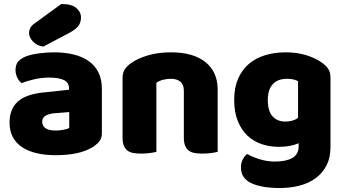

<svg xmlns="http://www.w3.org/2000/svg" viewBox="-20 -764 1734 965"><path d="M260 -108Q277 -108 297.5 -111.5Q318 -115 328 -121V-201L256 -195Q228 -193 210 -183Q192 -173 192 -153Q192 -133 207.5 -120.5Q223 -108 260 -108ZM252 -501Q306 -501 350.5 -490Q395 -479 426.5 -456.5Q458 -434 475 -399.5Q492 -365 492 -318V-94Q492 -68 477.5 -51.5Q463 -35 443 -23Q378 16 260 16Q207 16 164.5 6Q122 -4 91.5 -24Q61 -44 44.5 -75Q28 -106 28 -147Q28 -216 69 -253Q110 -290 196 -299L327 -313V-320Q327 -349 301.5 -361.5Q276 -374 228 -374Q190 -374 154 -366Q118 -358 89 -346Q76 -355 67 -373.5Q58 -392 58 -412Q58 -438 70.5 -453.5Q83 -469 109 -480Q138 -491 177.5 -496Q217 -501 252 -501ZM288 -744Q340 -744 363.5 -724Q387 -704 387 -676Q387 -650 373 -632.5Q359 -615 327 -598L198 -530Q168 -533 147 -554Q126 -575 126 -599Q126 -611 132 -623Q138 -635 152 -645Z M904 -308Q904 -339 886.5 -353.5Q869 -368 839 -368Q819 -368 799.5 -363Q780 -358 766 -348V-1Q756 2 734.5 5Q713 8 690 8Q668 8 650.5 5Q633 2 621 -7Q609 -16 602.5 -31.5Q596 -47 596 -72V-372Q596 -399 607.5 -416Q619 -433 639 -447Q673 -471 724.5 -486Q776 -501 839 -501Q952 -501 1013 -451.5Q1074 -402 1074 -314V-1Q1064 2 1042.5 5Q1021 8 998 8Q976 8 958.5 5Q941 2 929 -7Q917 -16 910.5 -31.5Q904 -47 904 -72Z M1416 -501Q1473 -501 1519.5 -486.5Q1566 -472 1598 -449Q1618 -435 1629.5 -418Q1641 -401 1641 -374V-24Q1641 29 1621 67.5Q1601 106 1566.5 131.5Q1532 157 1485.5 169Q1439 181 1386 181Q1295 181 1243 156.5Q1191 132 1191 77Q1191 54 1200.5 36.5Q1210 19 1222 10Q1251 26 1287.5 37Q1324 48 1363 48Q1417 48 1449 30Q1481 12 1481 -28V-44Q1440 -26 1381 -26Q1336 -26 1295.5 -39.5Q1255 -53 1224.5 -81.5Q1194 -110 1175.5 -155Q1157 -200 1157 -262Q1157 -323 1176.5 -368Q1196 -413 1230.5 -442.5Q1265 -472 1312.5 -486.5Q1360 -501 1416 -501ZM1478 -356Q1471 -360 1457.5 -364Q1444 -368 1424 -368Q1375 -368 1350.5 -340.5Q1326 -313 1326 -262Q1326 -204 1350.5 -178.5Q1375 -153 1413 -153Q1454 -153 1478 -172Z"/></svg>

Font: Baloo Bhai
Style: Regular
Weight: 400
Designer: Supriya Tembe, Noopur Datye and Ek Type
Foundry: Ek Type
Version: Version 1.100;PS 1.000;hotconv 1.0.88;makeotf.lib2.5.647800;